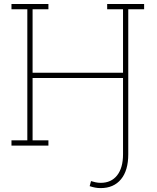

<svg xmlns="http://www.w3.org/2000/svg" viewBox="-20 -731 790 964"><path d="M485.4 213.4Q470.7 213.4 457.8 210.9Q444.8 208.5 430.2 203.6L437 178.2Q445.3 181.2 459 184.1Q472.7 187 485.4 187Q538.6 187 568.1 149.4Q597.7 111.8 597.7 43.5V-339.4H143.6V-26.4H223.1V0H37.6V-26.4H117.2V-684.6H37.6V-710.9H143.6H223.1V-684.6H143.6V-365.7H597.7V-684.6H518.1V-710.9H703.6V-684.6H624V43.5Q624 125 587.4 169.2Q550.8 213.4 485.4 213.4Z"/></svg>

Font: Roboto Slab LO Thin
Style: Regular
Weight: 250
Designer: Google
Version: Version 2.00;September 28, 2018;FontCreator 11.5.0.2427 64-b